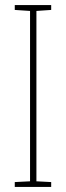

<svg xmlns="http://www.w3.org/2000/svg" viewBox="-20 -734 259 754"><path d="M181 0H38V-19L98 -22V-691L38 -695V-714H181V-695L123 -691V-22L181 -19Z"/></svg>

Font: Noto Sans Hebrew ExtraCondensed Thin
Style: Regular
Weight: 100
Width: 2
Designer: Monotype Design Team
Foundry: Monotype Imaging Inc.
Version: Version 2.004; ttfautohint (v1.8.4.7-5d5b)